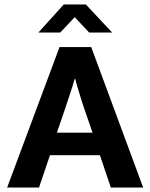

<svg xmlns="http://www.w3.org/2000/svg" viewBox="-20 -841 673 861"><path d="M152 -695 266 -821H365L483 -695H380L315 -764L250 -695ZM264 -330 235 -246H395L366 -330C357 -356 348 -382 340 -409C332 -435 324 -461 317 -488H315C308 -463 300 -437 291 -411L264 -330ZM12 0 247 -630H389L622 0H477L428 -145H204L155 0Z"/></svg>

Font: Holmes&Hills Bold
Style: Bold
Weight: 500
Designer: Noopur Datye, Girish Dalvi, Yashodeep Gholap, Pallavi Karambelkar
Foundry: Ek Type
Version: ""